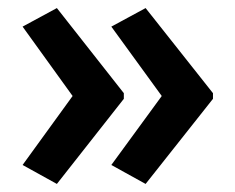

<svg xmlns="http://www.w3.org/2000/svg" viewBox="-20 -508 583 476"><path d="M508 -263V-277L341 -488L256 -442L381 -270L256 -99L341 -52ZM287 -263V-277L121 -488L36 -442L160 -270L36 -99L121 -52Z"/></svg>

Font: Noto Sans Lao Looped SemiCondensed SemiBold
Style: Regular
Weight: 600
Width: 4
Designer: Mark Frömberg, Ben Mitchell
Foundry: The Fontpad Ltd
Version: Version 1.002